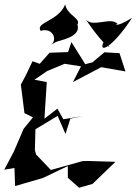

<svg xmlns="http://www.w3.org/2000/svg" viewBox="-29 -838 641 903"><path d="M458 -640C432 -585 498 -610 592 -754C512 -704 510 -727 524 -725C493 -763 402 -702 371 -751C446 -643 474 -620 488 -617ZM233 -640C246 -648 356 -662 335 -723C354 -751 283 -769 278 -818C246 -737 136 -734 162 -693C225 -712 247 -640 201 -621ZM193 -504 275 -538 352 -526 314 -452 447 -522 561 -502 533 -588 462 -592 406 -545 372 -536 307 -640 291 -593 204 -590 158 -538 124 -550 92 -483 69 -440 86 -306 126 -286 82 -232 36 -125 -9 -40 39 -48 42 37 173 -1 290 -57V-2L343 45L406 27L514 -77L381 -81L358 -80L208 -38H211L141 -111L135 -132L138 -241L131 -226L242 -293L279 -208L302 -280L360 -292L269 -277L241 -327L180 -280L191 -452L133 -463Z"/></svg>

Font: Charger Distortion
Style: 2It
Weight: 400
Designer: Jasper
Foundry: Cannot Into Space Fonts
Version: Version 0.98